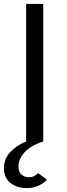

<svg xmlns="http://www.w3.org/2000/svg" viewBox="-33 -720 340 977"><path d="M102 237Q53.5 237 20.2 210.8Q-13 184.5 -13 136Q-13 88.5 18.8 54.2Q50.5 20 100 0V-700H187V0Q143.5 13.5 115.8 34Q88 54.5 74.5 78.8Q61 103 61 127Q61 155.5 77 168.8Q93 182 113 182Q130.5 182 142 175.2Q153.5 168.5 161 161L206 194Q196 205 181.5 214.8Q167 224.5 147.2 230.8Q127.5 237 102 237Z"/></svg>

Font: Undotted
Style: Regular
Weight: 400
Designer: Delve Withrington, Dave Bailey, Thomas Jockin
Foundry: Delve Fonts LLC
Version: Version 4.000